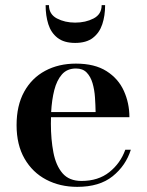

<svg xmlns="http://www.w3.org/2000/svg" viewBox="-20 -717 570 747"><path d="M280.5 10Q213.5 10 160 -18Q106.5 -46 75.5 -99.8Q44.5 -153.5 44.5 -230Q44.5 -306.5 74 -360Q103.5 -413.5 155.8 -441.5Q208 -469.5 275.5 -469.5Q348.5 -469.5 394.5 -440.2Q440.5 -411 462 -363.2Q483.5 -315.5 483.5 -261H178.5Q178 -249 178 -236Q178 -174.5 187.8 -123.8Q197.5 -73 223.2 -43Q249 -13 297 -13Q362 -13 405.2 -47.2Q448.5 -81.5 467.5 -134.5H489Q469.5 -72.5 418.2 -31.2Q367 10 280.5 10ZM275.5 -450.5Q241.5 -450.5 221.2 -427.8Q201 -405 191.2 -366.5Q181.5 -328 179 -281H352Q351.5 -308.5 349.5 -338.2Q347.5 -368 340 -393.5Q332.5 -419 317.2 -434.8Q302 -450.5 275.5 -450.5ZM272.5 -550Q229 -550 203.8 -569.8Q178.5 -589.5 168 -622.8Q157.5 -656 157.5 -697H170.5Q170.5 -661.5 201.5 -645.2Q232.5 -629 272.5 -629Q313 -629 344.2 -645.2Q375.5 -661.5 375.5 -697H389Q389 -656 378 -622.8Q367 -589.5 341.5 -569.8Q316 -550 272.5 -550Z"/></svg>

Font: Bodoni Moda SemiBold
Style: Regular
Weight: 600
Designer: Owen Earl
Foundry: indestructible type
Version: Version 2.005; ttfautohint (v1.8.4.7-5d5b)